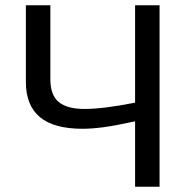

<svg xmlns="http://www.w3.org/2000/svg" viewBox="-20 -708 707 728"><path d="M492.2 -248Q416.5 -231.4 372.1 -225.6Q327.6 -219.7 293 -219.7Q184.6 -219.7 131.3 -263.9Q78.1 -308.1 78.1 -397.9V-688H170.9V-407.7Q170.9 -347.7 202.6 -321.3Q234.4 -294.9 299.8 -294.9Q372.6 -294.9 492.2 -318.8V-688H585V0H492.2Z"/></svg>

Font: Arial
Style: Regular
Weight: 400
Designer: Steve Matteson
Foundry: Ascender Corporation
Version: Version 2.00.3